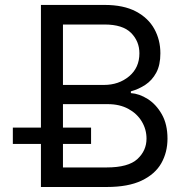

<svg xmlns="http://www.w3.org/2000/svg" viewBox="-20 -747 746 767"><path d="M143.5 0V-727.3H397.7Q473.7 -727.3 523.1 -701.2Q572.4 -675.1 596.6 -631.2Q620.7 -587.4 620.7 -534.1Q620.7 -487.2 604.2 -456.7Q587.7 -426.1 560.9 -408.4Q534.1 -390.6 502.8 -382.1V-375Q536.2 -372.9 570 -351.6Q603.7 -330.3 626.4 -290.5Q649.1 -250.7 649.1 -193.2Q649.1 -138.5 624.3 -94.8Q599.4 -51.1 545.8 -25.6Q492.2 0 406.2 0ZM231.5 -78.1H406.2Q492.5 -78.1 528.9 -111.7Q565.3 -145.2 565.3 -193.2Q565.3 -230.1 546.5 -261.5Q527.7 -293 492.9 -312Q458.1 -331 410.5 -331H231.5ZM231.5 -407.7H394.9Q454.5 -407.7 495.7 -442.1Q536.9 -476.6 536.9 -534.1Q536.9 -582 503.6 -615.6Q470.2 -649.1 397.7 -649.1H231.5ZM31.3 -171.9V-237.2H343.8V-171.9Z"/></svg>

Font: Inter Zeller
Style: Regular
Weight: 400
Designer: Rasmus Andersson; Joe Bland
Foundry: zeller
Version: Version 3.015;git-dec3a8cb1